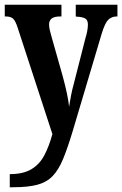

<svg xmlns="http://www.w3.org/2000/svg" viewBox="-20 -556 513 806"><path d="M21 175Q77 175 111.5 154.5Q146 134 166 96Q186 58 200 7L55 -437Q45 -469 34.5 -478Q24 -487 4 -487H0V-536H238V-487H235Q207 -487 196.5 -478Q186 -469 186 -453Q186 -442 189.5 -427.5Q193 -413 198 -396L243 -237Q254 -197 261 -163.5Q268 -130 270 -108Q274 -133 278.5 -156.5Q283 -180 290 -205L339 -397Q343 -409 346 -424.5Q349 -440 349 -453Q349 -472 337.5 -478.5Q326 -485 302 -486L298 -487V-536H473V-487H471Q448 -487 434 -472.5Q420 -458 407 -415L285 -5Q264 65 245 111Q226 157 201 183Q176 209 137 219.5Q98 230 36 230H21Z"/></svg>

Font: Noto Serif Thai ExtraCondensed
Style: Bold
Weight: 700
Width: 2
Designer: Monotype Design Team
Foundry: Monotype Imaging Inc.
Version: Version 2.002; ttfautohint (v1.8.4.7-5d5b)